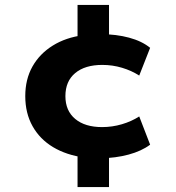

<svg xmlns="http://www.w3.org/2000/svg" viewBox="-20 -640 711 775"><path d="M293 115V-41L321 -4Q248 -14 194.5 -46Q141 -78 111.5 -130.5Q82 -183 82 -252Q82 -320 111 -371.5Q140 -423 193 -456Q246 -489 317 -498L293 -461V-620H420V-470L388 -502Q449 -502 501 -488Q553 -474 586 -447L542 -335Q511 -355 472.5 -366.5Q434 -378 393 -378Q323 -378 283.5 -345Q244 -312 244 -252Q244 -193 283.5 -160Q323 -127 392 -127Q433 -127 472 -138.5Q511 -150 542 -170L586 -56Q551 -30 499 -16Q447 -2 386 -1L420 -32V115Z"/></svg>

Font: Nunito Sans 10pt SemiExpanded ExtraBold
Style: Regular
Weight: 800
Width: 6
Designer: Vernon Adams
Foundry: Vernon Adams
Version: Version 3.101;gftools[0.9.27]